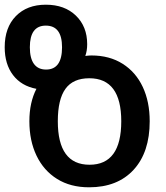

<svg xmlns="http://www.w3.org/2000/svg" viewBox="-35 -787 707 817"><path d="M90 -271Q90 -351 120 -409Q56 -421 20.5 -467.5Q-15 -514 -15 -586Q-15 -670 32.5 -718.5Q80 -767 160 -767Q240 -767 288 -720.5Q336 -674 336 -599Q336 -571 328 -549Q344 -551 354 -551Q431 -551 487 -515.5Q543 -480 572.5 -417Q602 -354 602 -271Q602 -139 533.5 -64.5Q465 10 344 10Q265 10 208 -25.5Q151 -61 120.5 -124.5Q90 -188 90 -271ZM229 -586Q229 -678 160 -678Q92 -678 92 -586Q92 -539 109.5 -515Q127 -491 161 -491Q229 -491 229 -586ZM481 -271Q481 -454 345 -454Q276 -454 243.5 -409Q211 -364 211 -271Q211 -86 346 -86Q481 -86 481 -271Z"/></svg>

Font: Noto Sans Georgian Medium
Style: Regular
Weight: 500
Designer: Monotype Design team
Foundry: Monotype Imaging Inc.
Version: Version 1.000